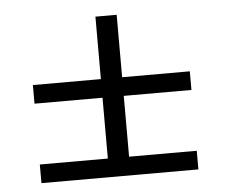

<svg xmlns="http://www.w3.org/2000/svg" viewBox="-42 -595 688 585"><g transform="rotate(-5 302.0 -302.5)"><path d="M62 -57V-114H270V-300H62V-357H270V-548H335V-357H542V-300H335V-114H542V-57Z"/></g></svg>

Font: Georama ExtraExtended Light
Style: Regular
Weight: 300
Width: 8
Designer: Jean-Baptiste Levee
Foundry: Production Type
Version: Version 1.000